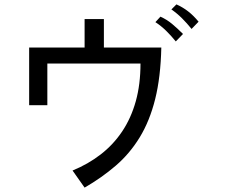

<svg xmlns="http://www.w3.org/2000/svg" viewBox="-20 -770 1040 876"><path d="M716 -553Q713 -418 688 -318Q663 -218 617.5 -143.5Q572 -69 508 -14Q444 41 366 86L311 8Q382 -21 439.5 -65.5Q497 -110 537.5 -170.5Q578 -231 599.5 -308Q621 -385 621 -480H196V-290H113V-553H366V-683H454V-553ZM782 -581Q761 -607 738 -629.5Q715 -652 689 -669L712 -694Q741 -681 765 -661Q789 -641 815 -615ZM854 -638Q833 -664 810.5 -686.5Q788 -709 762 -727L785 -750Q814 -737 838.5 -718Q863 -699 886 -671Z"/></svg>

Font: NanumGothicCoding
Style: Regular
Weight: 400
Monospace: yes
Designer: Kwon Bruce; Nicolas Noh; Sung-woo Choi; Go-un Cha; Soo-hyun Park;
Foundry: NHN Corporation
Version: Version 2.000;PS 1;hotconv 1.0.49;makeotf.lib2.0.14853